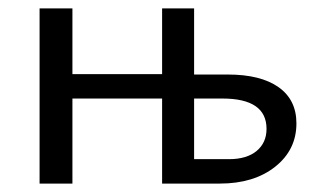

<svg xmlns="http://www.w3.org/2000/svg" viewBox="-20 -436 747 456"><path d="M521 -259Q599 -259 641.5 -229Q684 -199 684 -143Q684 -80 633.5 -40Q583 0 502 0H365V-202H152V0H74V-416H152V-260H365V-416H441V-259ZM524 -58Q566 -58 589.5 -77.5Q613 -97 613 -130Q613 -202 508 -202H441V-58Z"/></svg>

Font: EauTest Medium
Style: Italic
Weight: 500
Italic angle: -12°
Designer: Christian Thalmann (Catharsis Fonts)
Version: Version 0.001;PS 000.001;hotconv 1.0.88;makeotf.lib2.5.64775